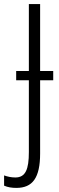

<svg xmlns="http://www.w3.org/2000/svg" viewBox="-66 -734 288 938"><path d="M14 184C93 184 130 135 130 16V-342H194V-387H130V-714H75V-387H13V-342H75V9C75 93 59 133 9 133C-11 133 -29 129 -46 123V173C-28 181 -8 184 14 184Z"/></svg>

Font: Noto Sans Display Condensed Light
Style: Regular
Weight: 300
Width: 3
Designer: Monotype Design Team
Foundry: Monotype Imaging Inc.
Version: Version 1.900